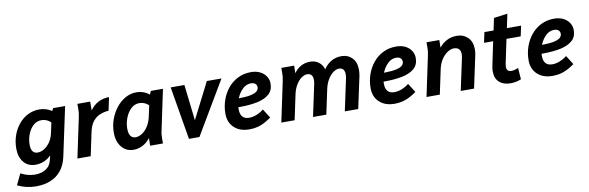

<svg xmlns="http://www.w3.org/2000/svg" viewBox="-80 -1162 5710 1861"><g transform="rotate(-10 2775.0 -231.5)"><path d="M-25 154 27 45Q55 61 92 71.5Q129 82 167 82Q230 82 275 53Q320 24 333 -38L342 -76Q311 -44 271 -27.5Q231 -11 189 -11Q116 -11 73 -62Q30 -113 30 -197Q30 -265 51 -325.5Q72 -386 110.5 -433Q149 -480 201.5 -506.5Q254 -533 315 -533Q382 -533 437 -496L449 -522H568L465 -39Q447 43 403.5 95Q360 147 297.5 171.5Q235 196 160 196Q108 196 63 185.5Q18 175 -25 154ZM164 -212Q164 -124 230 -124Q260 -124 292.5 -143.5Q325 -163 351 -200Q377 -237 388 -289L409 -389Q370 -427 317 -427Q271 -427 236.5 -395.5Q202 -364 183 -314.5Q164 -265 164 -212Z M597 0 681 -397Q686 -419 687.5 -437Q689 -455 689 -478V-522H815L814 -435Q850 -486 899 -510Q948 -534 1002 -533L975 -404Q930 -401 890 -385Q850 -369 820.5 -332.5Q791 -296 777 -232L728 0Z M988 -185Q988 -255 1011 -317.5Q1034 -380 1073 -428.5Q1112 -477 1162.5 -505Q1213 -533 1269 -533Q1343 -533 1397 -488L1412 -522H1531L1447 -124Q1442 -103 1440.5 -84.5Q1439 -66 1439 -44V0H1313L1314 -75Q1283 -34 1240 -11.5Q1197 11 1149 11Q1078 11 1033 -42.5Q988 -96 988 -185ZM1123 -201Q1123 -151 1141 -128Q1159 -105 1189 -105Q1220 -105 1252.5 -125.5Q1285 -146 1311 -185.5Q1337 -225 1349 -281L1372 -388Q1331 -425 1281 -425Q1234 -425 1198.5 -391.5Q1163 -358 1143 -306.5Q1123 -255 1123 -201Z M1607 -522H1742L1783 -168L1963 -522H2107L1798 0H1695Z M2085 -178Q2085 -249 2107.5 -313Q2130 -377 2171 -426.5Q2212 -476 2269.5 -504.5Q2327 -533 2398 -533Q2448 -533 2486 -514.5Q2524 -496 2545.5 -463.5Q2567 -431 2567 -391Q2567 -324 2523 -286.5Q2479 -249 2404.5 -234Q2330 -219 2236 -219Q2229 -219 2220 -219Q2219 -209 2219 -199Q2219 -100 2306 -100Q2343 -100 2381 -115.5Q2419 -131 2450 -156L2506 -67Q2452 -28 2401.5 -8.5Q2351 11 2289 11Q2196 11 2140.5 -40.5Q2085 -92 2085 -178ZM2380 -426Q2332 -426 2295.5 -390Q2259 -354 2239 -303Q2321 -304 2363.5 -314.5Q2406 -325 2421.5 -341.5Q2437 -358 2437 -377Q2437 -400 2421.5 -413Q2406 -426 2380 -426Z M2604 0 2688 -397Q2693 -419 2694.5 -437Q2696 -455 2696 -478V-522H2822L2821 -448Q2850 -489 2890 -511Q2930 -533 2981 -533Q3028 -533 3063 -507.5Q3098 -482 3113 -435Q3143 -481 3187.5 -507Q3232 -533 3289 -533Q3352 -533 3393 -491Q3434 -449 3434 -373Q3434 -344 3428 -313L3361 0H3229L3296 -314Q3298 -325 3299 -333.5Q3300 -342 3300 -351Q3300 -418 3244 -418Q3217 -418 3187.5 -396.5Q3158 -375 3134 -335.5Q3110 -296 3098 -241L3047 0H2916L2983 -314Q2985 -325 2986 -333.5Q2987 -342 2987 -351Q2987 -418 2931 -418Q2904 -418 2874.5 -397Q2845 -376 2821 -336Q2797 -296 2786 -241L2735 0Z M3514 -178Q3514 -249 3536.5 -313Q3559 -377 3600 -426.5Q3641 -476 3698.5 -504.5Q3756 -533 3827 -533Q3877 -533 3915 -514.5Q3953 -496 3974.5 -463.5Q3996 -431 3996 -391Q3996 -324 3952 -286.5Q3908 -249 3833.5 -234Q3759 -219 3665 -219Q3658 -219 3649 -219Q3648 -209 3648 -199Q3648 -100 3735 -100Q3772 -100 3810 -115.5Q3848 -131 3879 -156L3935 -67Q3881 -28 3830.5 -8.5Q3780 11 3718 11Q3625 11 3569.5 -40.5Q3514 -92 3514 -178ZM3809 -426Q3761 -426 3724.5 -390Q3688 -354 3668 -303Q3750 -304 3792.5 -314.5Q3835 -325 3850.5 -341.5Q3866 -358 3866 -377Q3866 -400 3850.5 -413Q3835 -426 3809 -426Z M4033 0 4117 -397Q4122 -419 4123.5 -437Q4125 -455 4125 -478V-522H4251L4250 -447Q4282 -488 4326 -510.5Q4370 -533 4424 -533Q4489 -533 4532 -491Q4575 -449 4575 -373Q4575 -344 4568 -313L4501 0H4370L4437 -314Q4439 -325 4440 -333.5Q4441 -342 4441 -351Q4441 -385 4423.5 -401.5Q4406 -418 4375 -418Q4345 -418 4312.5 -397Q4280 -376 4253.5 -336.5Q4227 -297 4215 -241L4164 0Z M4673 -420 4695 -522H4785L4810 -641L4945 -659L4916 -522H5056L5034 -420H4894L4844 -182Q4841 -167 4841 -154Q4841 -106 4888 -106Q4918 -106 4956 -123L4964 -10Q4941 0 4913 5.5Q4885 11 4861 11Q4790 11 4749 -26Q4708 -63 4708 -131Q4708 -144 4709.5 -158Q4711 -172 4714 -186L4763 -420Z M5069 -178Q5069 -249 5091.5 -313Q5114 -377 5155 -426.5Q5196 -476 5253.5 -504.5Q5311 -533 5382 -533Q5432 -533 5470 -514.5Q5508 -496 5529.5 -463.5Q5551 -431 5551 -391Q5551 -324 5507 -286.5Q5463 -249 5388.5 -234Q5314 -219 5220 -219Q5213 -219 5204 -219Q5203 -209 5203 -199Q5203 -100 5290 -100Q5327 -100 5365 -115.5Q5403 -131 5434 -156L5490 -67Q5436 -28 5385.5 -8.5Q5335 11 5273 11Q5180 11 5124.5 -40.5Q5069 -92 5069 -178ZM5364 -426Q5316 -426 5279.5 -390Q5243 -354 5223 -303Q5305 -304 5347.5 -314.5Q5390 -325 5405.5 -341.5Q5421 -358 5421 -377Q5421 -400 5405.5 -413Q5390 -426 5364 -426Z"/></g></svg>

Font: Radio Canada SemiBold
Style: Italic
Weight: 600
Italic angle: -12°
Designer: Charles Daoud, Etienne Aubert Bonn, Alexandre Saumier Demers, Jacques Le Bailly
Foundry: Radio-Canada
Version: Version 2.104; ttfautohint (v1.8.4.7-5d5b);gftools[0.9.28.de